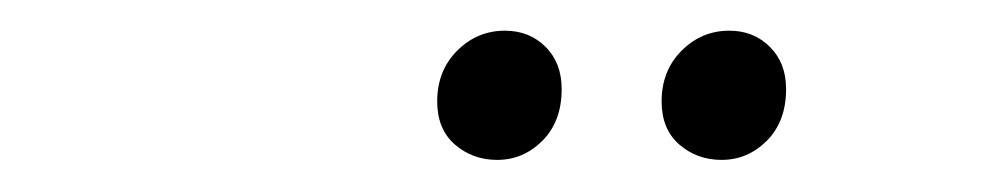

<svg xmlns="http://www.w3.org/2000/svg" viewBox="-20 -625 626 122"><path d="M295.9 -523.4Q280.3 -523.4 269 -533.2Q257.8 -543 257.8 -560.5Q257.8 -580.1 270.5 -592.8Q283.2 -605.5 300.8 -605.5Q316.4 -605.5 326.7 -595.2Q336.9 -585 336.9 -568.4Q336.9 -547.9 324.7 -535.6Q312.5 -523.4 295.9 -523.4ZM438.5 -523.4Q422.9 -523.4 411.6 -533.2Q400.4 -543 400.4 -560.5Q400.4 -580.1 413.1 -592.8Q425.8 -605.5 443.4 -605.5Q459 -605.5 469.2 -595.2Q479.5 -585 479.5 -568.4Q479.5 -547.9 467.3 -535.6Q455.1 -523.4 438.5 -523.4Z"/></svg>

Font: Crimson Pro ExtraLight
Style: Italic
Weight: 250
Italic angle: -12°
Designer: Jacques Le Bailly
Foundry: Baron von Fonthausen
Version: Version 1.003